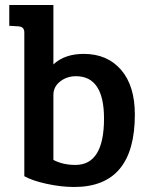

<svg xmlns="http://www.w3.org/2000/svg" viewBox="-20 -733 596 766"><path d="M77 -30V-604Q77 -627 52 -628L17 -630V-713H193V-476Q238 -518 314 -518Q408 -518 463 -454.5Q518 -391 518 -276Q518 13 276 13Q224 13 166.5 0.5Q109 -12 77 -30ZM193 -354V-95Q231 -75 281 -75Q395 -75 395 -260Q395 -429 283 -429Q247 -429 220 -408Q193 -387 193 -354Z"/></svg>

Font: Bree Serif
Style: Regular
Weight: 400
Designer: Veronika Burian, Jos Scaglione
Foundry: TypeTogether
Version: Version 1.001